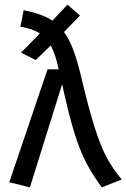

<svg xmlns="http://www.w3.org/2000/svg" viewBox="-20 -796 545 828"><path d="M505 -22 419 12Q380 -41 352.5 -93Q325 -145 300 -225.5Q275 -306 248 -433L109 12L20 -10L185 -497H233Q220 -561 199 -600L134 -537L71 -569L152 -652Q121 -672 68 -681L82 -752Q163 -736 206 -707L271 -776L325 -729L256 -658Q278 -628 295 -583.5Q312 -539 328 -473Q361 -333 387 -250.5Q413 -168 439.5 -118Q466 -68 505 -22Z"/></svg>

Font: Fira Sans
Style: Regular
Weight: 400
Designer: bBox Type GmbH & Carrois Corporate GbR & Edenspiekermann AG
Foundry: bBox Type GmbH & Carrois Corporate GbR & Edenspiekermann AG
Version: Version 4.301